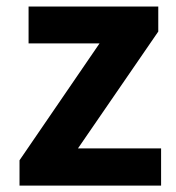

<svg xmlns="http://www.w3.org/2000/svg" viewBox="-20 -580 551 600"><path d="M41 0V-79.1L291 -444.3H69.3V-559.6H474.6V-481.4L223.6 -116.2H483.4V0Z"/></svg>

Font: Taipei Sans TC Beta
Style: Bold
Weight: 700
Designer: JT Foundry
Foundry: JT Foundry
Version: Version 1.000